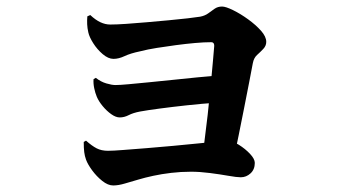

<svg xmlns="http://www.w3.org/2000/svg" viewBox="-20 -563 1040 587"><path d="M597 -71Q600 -93 605 -130.5Q610 -168 615 -212.5Q620 -257 624 -300Q628 -343 631 -376Q634 -409 635 -423Q635 -434 626 -434Q604 -434 576 -431.5Q548 -429 518 -425Q488 -421 459.5 -416.5Q431 -412 408 -406Q379 -400 361 -391.5Q343 -383 327 -383Q311 -383 294 -397.5Q277 -412 265 -431Q253 -450 250 -464Q247 -477 246.5 -489Q246 -501 247 -513L256 -517Q272 -502 287 -495Q302 -488 317 -488Q336 -488 365.5 -490Q395 -492 429 -495Q463 -498 495.5 -501Q528 -504 554 -507Q580 -510 592 -512Q607 -515 617 -522.5Q627 -530 636.5 -536.5Q646 -543 659 -543Q670 -543 692.5 -532Q715 -521 738.5 -504Q762 -487 778 -469Q794 -451 794 -435Q794 -423 785 -413.5Q776 -404 766 -395Q756 -386 753 -370Q749 -349 742 -312.5Q735 -276 726.5 -233.5Q718 -191 709.5 -148.5Q701 -106 693 -72ZM326 4Q310 4 292.5 -10Q275 -24 261.5 -42.5Q248 -61 243 -75Q239 -86 237.5 -98Q236 -110 236 -129L243 -133Q261 -117 275.5 -109.5Q290 -102 310 -102Q326 -102 357 -104.5Q388 -107 427.5 -110Q467 -113 508.5 -117Q550 -121 586 -124.5Q622 -128 646 -130.5Q670 -133 674 -133Q690 -133 710 -120.5Q730 -108 744.5 -92.5Q759 -77 759 -65Q759 -45 746 -33Q733 -21 716 -21Q704 -21 678.5 -25.5Q653 -30 622 -34Q591 -38 564 -38Q533 -38 503.5 -34.5Q474 -31 448.5 -25.5Q423 -20 403 -14Q382 -8 362 -2Q342 4 326 4ZM346 -204Q334 -204 320 -214Q306 -224 294 -238.5Q282 -253 276 -267Q271 -279 268 -293.5Q265 -308 266 -321L273 -325Q288 -313 305 -308Q322 -303 333 -303Q346 -303 373 -305.5Q400 -308 436 -311.5Q472 -315 510 -319Q548 -323 583.5 -326.5Q619 -330 645 -332L641 -249Q597 -246 551 -241Q505 -236 467.5 -231Q430 -226 408 -222Q387 -218 373.5 -211Q360 -204 346 -204Z"/></svg>

Font: Noto Serif JP ExtraBold
Style: Regular
Weight: 800
Designer: Ryoko NISHIZUKA 西塚涼子 (kana & ideographs); Frank Grießhammer (Latin, Greek & Cyrillic); Wenlong ZHANG 张文龙 (bopomofo); San
Foundry: Adobe
Version: Version 2.003-H1;hotconv 1.1.1;makeotfexe 2.6.0